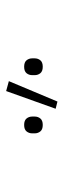

<svg xmlns="http://www.w3.org/2000/svg" viewBox="194 -992 211 640"><g transform="rotate(-90 300.0 -672.5)"><path d="M203 -636Q188 -636 181.5 -644Q175 -652 175 -663V-671Q175 -682 181.5 -690Q188 -698 203 -698Q218 -698 224.5 -690Q231 -682 231 -671V-663Q231 -652 224.5 -644Q218 -636 203 -636ZM397 -636Q382 -636 375.5 -644Q369 -652 369 -663V-671Q369 -682 375.5 -690Q382 -698 397 -698Q412 -698 418.5 -690Q425 -682 425 -671V-663Q425 -652 418.5 -644Q412 -636 397 -636ZM281 -587 257 -593 316 -758 349 -749Z"/></g></svg>

Font: IBM Plex Sans ExtLt
Style: Regular
Weight: 200
Designer: Mike Abbink, Paul van der Laan, Pieter van Rosmalen
Foundry: Bold Monday
Version: Version 3.005